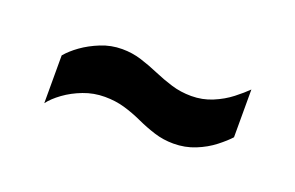

<svg xmlns="http://www.w3.org/2000/svg" viewBox="-39 -489 574 374"><g transform="rotate(20 248.5 -301.5)"><path d="M64 -220V-319Q74 -331 90 -342.5Q106 -354 127 -362.5Q148 -371 171 -371Q192 -371 211 -365Q230 -359 248.5 -351Q267 -343 286.5 -337Q306 -331 328 -331Q351 -331 371.5 -339.5Q392 -348 408 -360.5Q424 -373 434 -383V-284Q425 -274 409 -261.5Q393 -249 372 -240.5Q351 -232 327 -232Q306 -232 287 -238Q268 -244 249.5 -252.5Q231 -261 212 -266.5Q193 -272 171 -272Q148 -272 127 -264Q106 -256 89.5 -244Q73 -232 64 -220Z"/></g></svg>

Font: Archivo ExtraCondensed
Style: Bold
Weight: 700
Width: 2
Designer: Hector Gatti
Foundry: Omnibus-Type
Version: Version 2.001